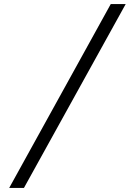

<svg xmlns="http://www.w3.org/2000/svg" viewBox="-20 -780 640 938"><path d="M25 138 521 -760H594L97 138Z"/></svg>

Font: IBM Plex Mono
Style: Italic
Weight: 400
Italic angle: -9°
Monospace: yes
Designer: Mike Abbink, Paul van der Laan, Pieter van Rosmalen
Foundry: Bold Monday
Version: Version 2.3